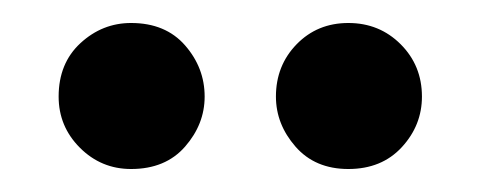

<svg xmlns="http://www.w3.org/2000/svg" viewBox="-20 -770 418 167"><path d="M94 -623Q68 -623 49.5 -641.5Q31 -660 31 -686Q31 -715 50 -732.5Q69 -750 94 -750Q124 -750 141 -730.5Q158 -711 158 -686Q158 -662 141 -642.5Q124 -623 94 -623ZM283 -623Q254 -623 237 -642.5Q220 -662 220 -686Q220 -713 238 -731.5Q256 -750 283 -750Q310 -750 328.5 -731.5Q347 -713 347 -686Q347 -661 329.5 -642Q312 -623 283 -623Z"/></svg>

Font: Ulagadi Sans SemiBold
Style: Regular
Weight: 600
Designer: Ninad Kale (Devanagari), Jonny Pinhorn (Latin)
Foundry: Indian Type Foundry
Version: Version 3.01;March 29, 2020;FontCreator 12.0.0.2522 64-bit; 